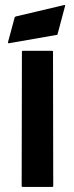

<svg xmlns="http://www.w3.org/2000/svg" viewBox="-20 -739 290 757"><path d="M185.5 -2H70.3Q65.4 -2 65.4 -5.4L66.4 -535.6Q66.4 -538.6 70.3 -538.6H184.6Q189 -538.6 189 -535.6L189.9 -5.4Q189.9 -2 185.5 -2ZM11.7 -573.2 37.6 -669.4Q38.6 -672.9 43 -674.3L233.4 -719.2Q237.8 -720.2 236.3 -714.4L207 -604.5Q206.1 -600.6 201.7 -601.1L14.6 -568.4Q10.7 -568.8 11.7 -573.2Z"/></svg>

Font: WRV
Style: Display
Weight: 400
Designer: Will Viles x Danh Hong
Version: Version 8.001; ttfautohint (v1.8.3)